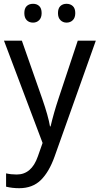

<svg xmlns="http://www.w3.org/2000/svg" viewBox="-20 -750 524 1010"><path d="M95 -536 202 -231Q234 -139 243 -85H246Q263 -157 288 -232L389 -536H484L267 74Q238 155 194.5 197.5Q151 240 81 240Q44 240 12 232V162Q38 168 68 168Q146 168 179 73L204 2L1 -536ZM154 -730Q174 -730 186.5 -718Q199 -706 199 -681Q199 -657 186 -644Q173 -631 154 -631Q133 -631 120.5 -644Q108 -657 108 -681Q108 -706 120.5 -718Q133 -730 154 -730ZM330 -730Q350 -730 363 -718Q376 -706 376 -681Q376 -657 363 -644Q350 -631 330 -631Q311 -631 298 -644Q285 -657 285 -681Q285 -706 297.5 -718Q310 -730 330 -730Z"/></svg>

Font: Noto Sans Display
Style: Regular
Weight: 400
Designer: Monotype Design team
Foundry: Monotype Imaging Inc.
Version: Version 1.000